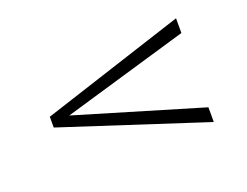

<svg xmlns="http://www.w3.org/2000/svg" viewBox="-61 -511 679 527"><g transform="rotate(-20 279.0 -247.5)"><path d="M89.5 -239.5V-257.5L486.5 -139V-96L68.5 -232V-263.5L486.5 -399V-356Z"/></g></svg>

Font: Newsreader 60pt Medium
Style: Regular
Weight: 500
Designer: Hugues Gentile
Foundry: Production Type
Version: Version 1.003